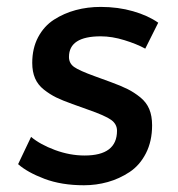

<svg xmlns="http://www.w3.org/2000/svg" viewBox="-20 -533 522 564"><path d="M323.7 -148.9Q323.7 -168.5 306.4 -180.9Q289.1 -193.4 237.3 -211.4L192.4 -227.5Q163.6 -237.8 145 -246.8Q126.5 -255.9 108.9 -269.8Q91.3 -283.7 83 -303Q74.7 -322.3 74.7 -348.1Q74.7 -391.1 92 -423.8Q109.4 -456.5 138.7 -475.3Q168 -494.1 202.6 -503.4Q237.3 -512.7 275.9 -512.7Q326.7 -512.7 370.8 -500Q415 -487.3 444.8 -466.3L406.7 -390.1Q381.8 -403.8 345.5 -415Q309.1 -426.3 275.9 -426.3Q182.6 -426.3 182.6 -365.7Q182.6 -347.2 197.5 -336.4Q212.4 -325.7 258.3 -309.1Q262.2 -307.6 305.2 -292Q335.9 -280.8 355 -271.2Q374 -261.7 392.1 -247.1Q410.2 -232.4 418.5 -212.4Q426.8 -192.4 426.8 -165Q426.8 -118.2 408.7 -82.8Q390.6 -47.4 360.6 -27.6Q330.6 -7.8 296.6 1.7Q262.7 11.2 226.6 11.2Q160.6 11.2 110.4 -7.8Q60.1 -26.9 33.2 -50.8L71.3 -130.9Q98.1 -108.4 141.6 -92.3Q185.1 -76.2 228.5 -76.2Q323.7 -76.2 323.7 -148.9Z"/></svg>

Font: Muli
Style: Semi-BoldItalic
Weight: 600
Italic angle: -7°
Designer: Vernon Adams
Foundry: newtypography
Version: Version 2.0; ttfautohint (v1.00rc1.2-2d82) -l 8 -r 50 -G 200